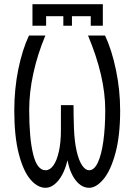

<svg xmlns="http://www.w3.org/2000/svg" viewBox="-20 -872 640 914"><path d="M134.5 -852H469.5V-749.5H412V-795H322.5V-749.5H281.5V-795H199.5V-749.5H134.5ZM48 -346Q48 -448.5 67.2 -542.5Q86.5 -636.5 118 -703H196Q158.5 -613 138.8 -523.2Q119 -433.5 119 -348.5Q119 -214.5 137.8 -138Q156.5 -61.5 197 -61.5Q217.5 -61.5 234 -84.2Q250.5 -107 260.2 -150.5Q270 -194 270 -253.5V-371.5H330Q330 -326.5 332 -262.5Q334.5 -197.5 345 -152.2Q355.5 -107 371.2 -84.2Q387 -61.5 404 -61.5Q428.5 -61.5 445.8 -98.2Q463 -135 472 -200Q481 -265 481 -348.5Q481 -507.5 399 -703H480Q512 -635 532 -539.2Q552 -443.5 552 -346Q552 -225 529.2 -142Q506.5 -59 472.2 -18.5Q438 22 404 22Q369 22 341.2 -12.5Q313.5 -47 301 -109Q292 -69.5 275.8 -39.8Q259.5 -10 239 6Q218.5 22 197 22Q158.5 22 124.5 -18Q90.5 -58 69.2 -140.8Q48 -223.5 48 -346Z"/></svg>

Font: JuliaMono Light
Style: Regular
Weight: 300
Monospace: yes
Designer: cormullion
Foundry: corm
Version: Version 0.054; ttfautohint (v1.8.4)